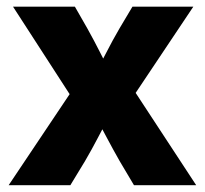

<svg xmlns="http://www.w3.org/2000/svg" viewBox="-20 -542 599 562"><path d="M5.4 0 211.4 -307.6 208 -229 18.1 -522.5H199.2L235.8 -458.5Q255.9 -422.4 272.9 -388.7Q290 -355 307.1 -321.3H256.3Q274.4 -355 291.5 -388.7Q308.6 -422.4 329.6 -458.5L367.7 -522.5H545.9L349.6 -229L352.5 -307.6L554.2 0H372.1L330.1 -70.8Q310.1 -106 292.7 -138.9Q275.4 -171.9 257.8 -204.6H301.8Q283.7 -171.9 266.6 -138.9Q249.5 -106 229 -70.8L186 0Z"/></svg>

Font: Inter 28pt ExtraBold
Style: Regular
Weight: 800
Designer: Rasmus Andersson
Foundry: rsms
Version: Version 4.001;git-66647c0bb